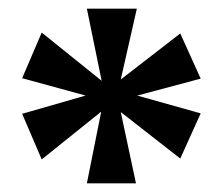

<svg xmlns="http://www.w3.org/2000/svg" viewBox="-20 -781 509 442"><path d="M180 -359H293L258 -523L395 -416L442 -520L296 -561L442 -600L395 -704L258 -598L295 -761H180L214 -595L76 -706L31 -601L177 -561L31 -519L76 -414L213 -524Z"/></svg>

Font: Noto Serif Lao SemiCondensed ExtraBold
Style: Regular
Weight: 800
Width: 4
Designer: Monotype Design Team
Foundry: Monotype Imaging Inc.
Version: Version 2.003